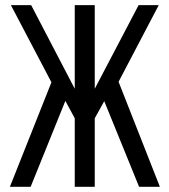

<svg xmlns="http://www.w3.org/2000/svg" viewBox="-20 -720 653 740"><path d="M516.1 0 381.8 -330.1 345.2 -264.2V0H268.1V-264.2L231.9 -331.1L98.1 0H18.1L178.2 -402.8L22 -700.2H100.1L268.1 -377.9V-700.2H345.2V-377.9L514.2 -700.2H591.8L437 -404.8L596.2 0Z"/></svg>

Font: Bebas Neue Regular
Style: Regular
Weight: 400
Designer: Ryoichi Tsunekawa
Foundry: Ryoichi Tsunekawa
Version: Version 001.003